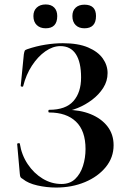

<svg xmlns="http://www.w3.org/2000/svg" viewBox="-20 -830 583 862"><path d="M256 -4Q294 -4 317.5 -26.5Q341 -49 352.5 -85Q364 -121 364 -161Q364 -243 321 -284Q278 -325 201 -325Q197 -325 197 -331Q197 -337 201 -337Q275 -337 309.5 -376Q344 -415 344 -482Q344 -551 320.5 -587Q297 -623 251 -623Q217 -623 183.5 -599.5Q150 -576 123.5 -535.5Q97 -495 84 -443Q83 -440 78 -441Q73 -442 73 -444L87 -586Q89 -598 91 -602Q93 -606 102 -609Q143 -623 184 -629.5Q225 -636 262 -636Q331 -636 375.5 -617Q420 -598 441.5 -567.5Q463 -537 463 -502Q463 -466 443.5 -435.5Q424 -405 393.5 -382Q363 -359 328.5 -345Q294 -331 263 -329L277 -337Q339 -337 387 -317.5Q435 -298 462.5 -262.5Q490 -227 490 -178Q490 -123 455 -80Q420 -37 361.5 -12.5Q303 12 232 12Q189 12 147.5 2.5Q106 -7 83 -26Q74 -31 72 -35Q70 -39 69 -49L57 -184Q57 -186 62.5 -187Q68 -188 69 -185Q77 -134 104.5 -93Q132 -52 171.5 -28Q211 -4 256 -4ZM185 -703Q160 -703 145 -717.5Q130 -732 130 -758Q130 -782 145 -796Q160 -810 185 -810Q210 -810 223.5 -796Q237 -782 237 -758Q237 -703 185 -703ZM359 -703Q334 -703 319.5 -717.5Q305 -732 305 -758Q305 -782 319.5 -795.5Q334 -809 359 -809Q411 -809 411 -758Q411 -703 359 -703Z"/></svg>

Font: Cormorant Infant Light
Style: Regular
Weight: 300
Designer: Christian Thalmann (Catharsis Fonts)
Foundry: Catharsis Fonts
Version: Version 4.001